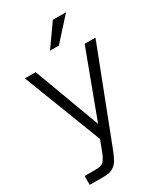

<svg xmlns="http://www.w3.org/2000/svg" viewBox="-227 -821 949 1109"><g transform="rotate(-30 247.5 -266.0)"><path d="M29 141H104Q140 141 155 126.5Q170 112 185 74L213 0L12 -520H84L247 -81L411 -520H483L247 91Q232 129 219.5 151Q207 173 184.5 186.5Q162 200 127 200H29ZM321 -732H409L277 -586H218Z"/></g></svg>

Font: Aspekta 300
Style: Regular
Weight: 300
Designer: Ivo Dolenc
Version: Version 2.000